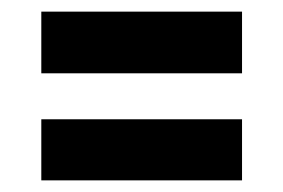

<svg xmlns="http://www.w3.org/2000/svg" viewBox="-20 -473 487 330"><path d="M51 -347V-453H396V-347ZM51 -163V-268H396V-163Z"/></svg>

Font: Bricolage Grotesque SemiCondensed SemiBold
Style: Regular
Weight: 600
Width: 4
Designer: Mathieu Triay
Foundry: Atelier Triay
Version: Version 1.001;gftools[0.9.33.dev8+g029e19f]